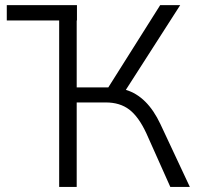

<svg xmlns="http://www.w3.org/2000/svg" viewBox="-20 -739 783 759"><path d="M213.9 0V-658.2H6.8V-718.8H284.2V-658.2H283.2V-393.6H408.2L613.3 -718.8H692.4L477.5 -383.8Q562.5 -358.4 614.3 -248L730.5 0H653.3L558.6 -211.9Q528.3 -277.3 491.2 -305.7Q454.1 -334 398.4 -334H283.2V0Z"/></svg>

Font: Min Sans Light
Style: Regular
Weight: 300
Designer: Jinseong-Kim, NotoSansCJK, Nunito
Foundry: Jinseong-Kim
Version: Version 1.400;Glyphs 3.1.2 (3151)